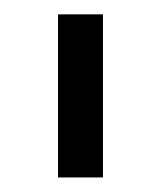

<svg xmlns="http://www.w3.org/2000/svg" viewBox="-20 -720 222 265"><path d="M60.1 -700.2H122.1V-475.1H60.1Z"/></svg>

Font: Argentum Sans Light
Style: Regular
Weight: 300
Designer: Julieta Ulanovsky (Modified by Cristiano Sobral)
Foundry: Julieta Ulanovsky
Version: Version 1.000; ttfautohint (v1.5.65-e2d9)